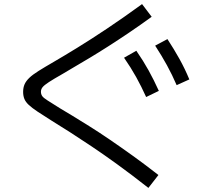

<svg xmlns="http://www.w3.org/2000/svg" viewBox="-20 -819 1040 938"><path d="M705 99Q621 33 552.5 -16.5Q484 -66 428 -103.5Q372 -141 324.5 -171.5Q277 -202 233 -229Q190 -256 163 -274Q136 -292 120.5 -306.5Q105 -321 99 -336Q93 -351 93 -370Q93 -391 100 -407Q107 -423 123 -438.5Q139 -454 168.5 -472.5Q198 -491 243 -517Q293 -546 358 -586Q423 -626 502.5 -679Q582 -732 674 -799L721 -737Q666 -697 612 -660.5Q558 -624 509.5 -593Q461 -562 418.5 -536.5Q376 -511 342.5 -491.5Q309 -472 286 -458Q242 -433 219 -418Q196 -403 188 -393Q180 -383 180 -371Q180 -359 186 -350Q192 -341 212 -328.5Q232 -316 273 -290Q297 -276 333 -254Q369 -232 415.5 -203Q462 -174 515.5 -137.5Q569 -101 629.5 -57.5Q690 -14 754 36ZM694 -345Q671 -396 645.5 -442Q620 -488 586 -537L646 -571Q680 -522 706 -475Q732 -428 756 -375ZM843 -403Q821 -454 795.5 -500.5Q770 -547 738 -596L798 -628Q830 -579 856.5 -531.5Q883 -484 905 -431Z"/></svg>

Font: M PLUS 2
Style: Regular
Weight: 400
Designer: Coji Morishita
Foundry: UNDERFOREST DESIGN
Version: Version 1.001